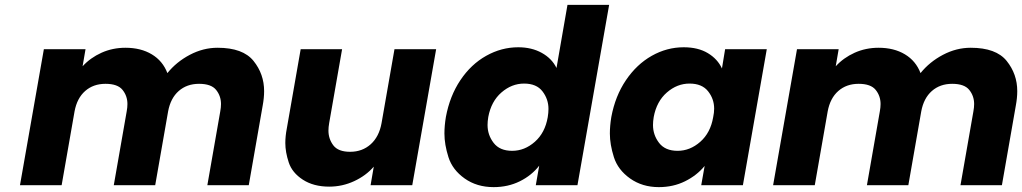

<svg xmlns="http://www.w3.org/2000/svg" viewBox="-20 -760 4195 788"><path d="M873 -564Q977 -564 1020.5 -510Q1064 -456 1064 -386Q1064 -358 1058 -326L1001 0H831L884 -303Q887 -319 887 -333Q887 -366 867 -391Q847 -416 797 -416Q747 -416 713.5 -386.5Q680 -357 670 -303L617 0H447L500 -303Q503 -319 503 -333Q503 -366 483 -391Q463 -416 413 -416Q363 -416 329.5 -386.5Q296 -357 286 -303L233 0H62L160 -558H331L319 -488Q351 -523 396.5 -543.5Q442 -564 495 -564Q558 -564 603 -537Q648 -510 667 -460Q704 -506 759 -535Q814 -564 873 -564Z M1770 -558 1672 0H1501L1514 -76Q1482 -39 1433.5 -16.5Q1385 6 1331 6Q1267 6 1223 -22.5Q1179 -51 1165 -93.5Q1151 -136 1151 -173Q1151 -201 1157 -232L1214 -558H1384L1331 -255Q1328 -238 1328 -224Q1328 -190 1348 -163.5Q1368 -137 1417 -137Q1467 -137 1501.5 -168Q1536 -199 1546 -255L1599 -558Z M1810 -280Q1826 -366 1869.5 -431Q1913 -496 1975.5 -531Q2038 -566 2107 -566Q2162 -566 2203.5 -543Q2245 -520 2264 -481L2309 -740H2480L2350 0H2179L2193 -80Q2162 -40 2113.5 -16Q2065 8 2006 8Q1937 8 1887 -27.5Q1837 -63 1820.5 -115Q1804 -167 1804 -212Q1804 -244 1810 -280ZM2228 -279Q2231 -297 2231 -313Q2231 -353 2206.5 -385Q2182 -417 2131 -417Q2080 -417 2038 -380.5Q1996 -344 1984 -280Q1981 -262 1981 -247Q1981 -206 2006 -173.5Q2031 -141 2082 -141Q2133 -141 2175 -178Q2217 -215 2228 -279Z M2489 -280Q2505 -366 2549 -431Q2593 -496 2655 -531Q2717 -566 2786 -566Q2845 -566 2885 -542Q2925 -518 2943 -479L2956 -558H3127L3029 0H2858L2872 -79Q2840 -40 2791.5 -16Q2743 8 2684 8Q2616 8 2566 -27.5Q2516 -63 2499.5 -115Q2483 -167 2483 -212Q2483 -244 2489 -280ZM2907 -279Q2911 -298 2911 -314Q2911 -354 2886 -385.5Q2861 -417 2810 -417Q2759 -417 2717 -380.5Q2675 -344 2663 -280Q2660 -262 2660 -247Q2660 -206 2685 -173.5Q2710 -141 2761 -141Q2812 -141 2854 -178Q2896 -215 2907 -279Z M3964 -564Q4068 -564 4111.5 -510Q4155 -456 4155 -386Q4155 -358 4149 -326L4092 0H3922L3975 -303Q3978 -319 3978 -333Q3978 -366 3958 -391Q3938 -416 3888 -416Q3838 -416 3804.5 -386.5Q3771 -357 3761 -303L3708 0H3538L3591 -303Q3594 -319 3594 -333Q3594 -366 3574 -391Q3554 -416 3504 -416Q3454 -416 3420.5 -386.5Q3387 -357 3377 -303L3324 0H3153L3251 -558H3422L3410 -488Q3442 -523 3487.5 -543.5Q3533 -564 3586 -564Q3649 -564 3694 -537Q3739 -510 3758 -460Q3795 -506 3850 -535Q3905 -564 3964 -564Z"/></svg>

Font: Fz Poppins
Style: Bold Italic
Weight: 700
Italic angle: -10°
Designer: Ninad Kale (Devanagari), Jonny Pinhorn (Latin)
Foundry: Indian Type Foundry
Version: Vit hóa bi Vntype.Com & FontZin.Com